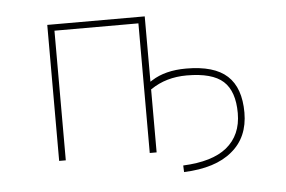

<svg xmlns="http://www.w3.org/2000/svg" viewBox="-46 -608 1092 732"><g transform="rotate(-5 500.0 -242.0)"><path d="M628.9 35.2Q740.2 30.3 795.9 -14.6Q853.5 -61.5 853.5 -145.5Q853.5 -229.5 811.5 -267.6Q769.5 -305.7 671.9 -305.7Q592.8 -305.7 534.2 -265.6L532.2 -264.6V-23.4H505.9V-519.5H184.6V-23.4H159.2V-543.9H532.2V-293.9L540 -298.8Q591.8 -332 671.9 -332Q779.3 -332 829.1 -286.1Q878.9 -240.2 878.9 -145.5Q878.9 -98.6 862.8 -61.5Q846.7 -24.4 814.5 2Q751 55.7 629.9 60.5Z"/></g></svg>

Font: Mgen+ 1m thin
Style: Regular
Weight: 100
Designer: [Source Han Sans]
Ryoko NISHIZUKA  (kana & ideographs); Paul D. Hunt (Latin, Greek & Cyrillic); Wenlong ZHANG  (bopomofo
Version: Version 1.059.20150602